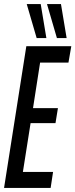

<svg xmlns="http://www.w3.org/2000/svg" viewBox="-30 -928 372 948"><path d="M-10 0 100 -700H322L308 -619H168L133 -394H256L244 -320H121L83 -79H232L220 0ZM151 -740 102 -908H171L199 -740ZM251 -740 202 -908H271L299 -740Z"/></svg>

Font: Georama Extra Condensed Medium
Style: Italic
Weight: 500
Width: 2
Italic angle: -9°
Designer: Jean-Baptiste Levee
Foundry: Production Type
Version: Version 1.000